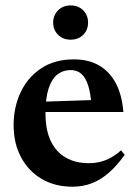

<svg xmlns="http://www.w3.org/2000/svg" viewBox="-20 -694 516 726"><path d="M259 -469.5Q315.5 -469.5 355.5 -446Q395.5 -422.5 418.5 -378.2Q441.5 -334 446.5 -270.5H126.5L127 -309L384.5 -317.5L326 -293.5Q323 -339.5 313.8 -369.5Q304.5 -399.5 288.2 -414.2Q272 -429 247 -429Q218.5 -429 197.2 -412.5Q176 -396 164 -360Q152 -324 152 -265Q152 -202.5 172 -160.8Q192 -119 228.8 -98Q265.5 -77 316 -77Q338.5 -77 359 -82Q379.5 -87 399 -97.8Q418.5 -108.5 437.5 -125.5L451.5 -108.5Q422.5 -68 392 -41.2Q361.5 -14.5 327.5 -1.2Q293.5 12 254 12Q188 12 138 -17.2Q88 -46.5 59.8 -99Q31.5 -151.5 31.5 -221Q31.5 -288.5 58 -345Q84.5 -401.5 135.5 -435.5Q186.5 -469.5 259 -469.5ZM247 -544Q218 -544 199.5 -562.5Q181 -581 181 -608.5Q181 -636 199.5 -654.8Q218 -673.5 247 -673.5Q276.5 -673.5 294.8 -654.8Q313 -636 313 -608.5Q313 -581 294.8 -562.5Q276.5 -544 247 -544Z"/></svg>

Font: Newsreader 36pt SemiBold
Style: Regular
Weight: 600
Designer: Hugues Gentile
Foundry: Production Type
Version: Version 1.003